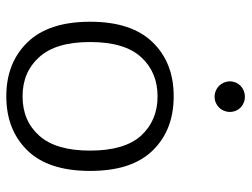

<svg xmlns="http://www.w3.org/2000/svg" viewBox="-110 -648 763 582"><g transform="rotate(90 271.0 -356.5)"><path d="M271.5 -502C203.6 -502 149.4 -481 107.9 -438.5C66.4 -396 45.4 -333 45.4 -248.5C45.4 -164.6 66.4 -101.1 107.9 -58.6C149.4 -16.1 203.6 5.4 271.5 5.4C339.4 5.4 394 -16.1 435.5 -58.6C477.1 -101.1 497.6 -164.6 497.6 -248.5C497.6 -333 477.1 -396 435.5 -438.5C394 -481 339.4 -502 271.5 -502ZM271.5 -453.1C320.3 -453.1 359.9 -436.5 390.6 -403.3C420.9 -369.6 436 -318.4 436 -248.5C436 -179.2 420.9 -127.9 390.6 -94.2C360.4 -60.5 320.8 -43.9 271.5 -43.9C222.7 -43.9 183.1 -60.5 152.8 -94.2C122.1 -127.9 106.9 -179.2 106.9 -248.5C106.9 -318.4 122.1 -369.6 152.8 -403.3C183.1 -436.5 222.7 -453.1 271.5 -453.1ZM226.1 -672.4C226.1 -647 246.6 -626 272.5 -626C299.3 -626 318.8 -647 318.8 -672.4C318.8 -697.8 299.3 -717.8 272.5 -717.8C246.6 -717.8 226.1 -697.8 226.1 -672.4Z"/></g></svg>

Font: Estedad Light
Style: Regular
Weight: 300
Designer: Amin Abedi
Version: Version 7.3